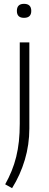

<svg xmlns="http://www.w3.org/2000/svg" viewBox="-20 -761 255 1001"><path d="M7 200Q26 166 40.5 130.5Q55 95 64.5 56.5Q74 18 78.5 -24.5Q83 -67 83 -116V-540H133V-91Q133 -7 109.5 72Q86 151 43 220ZM105 -668Q68 -668 68 -704Q68 -741 105 -741Q143 -741 143 -704Q143 -668 105 -668Z"/></svg>

Font: Encode Sans Normal
Style: ExtraLight
Weight: 200
Designer: Pablo Impallari, Andres Torresi
Foundry: Pablo Impallari, Andres Torresi
Version: Version 1.000; ttfautohint (v1.00) -l 8 -r 50 -G 200 -x 14 -